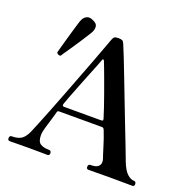

<svg xmlns="http://www.w3.org/2000/svg" viewBox="-137 -923 1048 1057"><g transform="rotate(20 386.5 -394.5)"><path d="M31 0Q18 0 18 -13Q18 -29 31 -29Q66 -29 86 -41.5Q106 -54 122 -89Q129 -105 144.5 -143Q160 -181 181 -234Q202 -287 225 -347Q248 -407 271 -467Q294 -527 313.5 -578.5Q333 -630 346.5 -667Q360 -704 365 -717Q370 -730 376.5 -734Q383 -738 399 -738Q415 -738 422 -734Q429 -730 434 -717Q443 -697 460.5 -652Q478 -607 501 -548Q524 -489 548.5 -424.5Q573 -360 597 -299Q621 -238 640 -188.5Q659 -139 669 -112Q687 -66 707.5 -47.5Q728 -29 747 -29Q760 -29 760 -13Q760 0 747 0Q737 0 706 -0.5Q675 -1 623 -1Q580 -1 541 -0.5Q502 0 492 0Q479 0 479 -13Q479 -29 492 -29Q524 -29 536 -39.5Q548 -50 548.5 -64Q549 -78 544 -89Q543 -91 538 -106.5Q533 -122 526 -145Q519 -168 511 -191.5Q503 -215 496 -232Q492 -243 488 -245Q484 -247 477 -247H231Q226 -247 223 -246Q220 -245 218 -238Q213 -217 204 -188.5Q195 -160 187.5 -133.5Q180 -107 180 -90Q180 -53 198.5 -41Q217 -29 250 -29Q263 -29 263 -13Q263 0 250 0Q240 0 212.5 -0.5Q185 -1 141 -1Q102 -1 72 -0.5Q42 0 31 0ZM246 -280H463Q467 -280 471.5 -281.5Q476 -283 473 -293Q466 -317 454 -352Q442 -387 428.5 -425Q415 -463 402 -498Q389 -533 379.5 -558.5Q370 -584 366 -593Q364 -598 360.5 -599Q357 -600 355 -595Q353 -588 342 -560.5Q331 -533 315.5 -494.5Q300 -456 284 -415.5Q268 -375 255.5 -342.5Q243 -310 238 -295Q234 -280 246 -280ZM132.2 -538Q125.6 -535.4 118.2 -539.2Q110.8 -543 108.7 -548.7Q109.8 -552.8 115.3 -573.3Q120.8 -593.8 128.9 -622.7Q137 -651.6 145.6 -680.8Q154.1 -710 161 -733.1Q167.9 -756.1 172 -763.1Q179.1 -778.7 195 -786.2Q210.9 -793.6 232.2 -782.8Q256.6 -772.6 258.9 -756.6Q261.2 -740.6 254 -725Q250.5 -717.1 237.8 -697.1Q225.1 -677.1 208.3 -651.2Q191.5 -625.3 174.6 -600.6Q157.7 -575.8 145.7 -558.5Q133.8 -541.2 132.2 -538Z"/></g></svg>

Font: Zen Antique Soft
Style: Regular
Weight: 400
Designer: Yoshimichi Ohira
Foundry: Positype
Version: Version 1.001